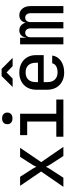

<svg xmlns="http://www.w3.org/2000/svg" viewBox="782 -1608 835 2440"><g transform="rotate(-90 1200.0 -387.5)"><path d="M46 0 241 -283 59 -550H174L277 -389Q284 -377 290.5 -364Q297 -351 301 -343Q304 -351 310.5 -364Q317 -377 324 -389L427 -550H542L360 -282L554 0H438L326 -173Q319 -184 312 -198.5Q305 -213 301 -222Q296 -213 289 -198.5Q282 -184 274 -173L162 0Z M683 0V-90H876V-460H703V-550H975V-90H1156V0ZM916 -647Q882 -647 862 -664.5Q842 -682 842 -712Q842 -743 862 -761Q882 -779 916 -779Q950 -779 970 -761Q990 -743 990 -712Q990 -682 970 -664.5Q950 -647 916 -647Z M1500 10Q1401 10 1340.5 -49Q1280 -108 1280 -210V-340Q1280 -442 1340.5 -501Q1401 -560 1500 -560Q1566 -560 1615.5 -533.5Q1665 -507 1692.5 -459.5Q1720 -412 1720 -349V-250H1377V-202Q1377 -142 1410 -108Q1443 -74 1500 -74Q1548 -74 1579 -92Q1610 -110 1616 -142H1715Q1705 -72 1646 -31Q1587 10 1500 10ZM1377 -349V-323H1623V-349Q1623 -412 1591 -446Q1559 -480 1500 -480Q1441 -480 1409 -446Q1377 -412 1377 -349ZM1315 -645 1454 -785H1545L1685 -645H1580L1500 -722L1422 -645Z M1857 0V-550H1941V-475H1944Q1948 -513 1972.5 -536.5Q1997 -560 2035 -560Q2072 -560 2097 -538Q2122 -516 2133 -479Q2139 -517 2164 -538.5Q2189 -560 2227 -560Q2279 -560 2311 -520.5Q2343 -481 2343 -418V0H2253V-417Q2253 -448 2237.5 -466.5Q2222 -485 2196 -485Q2170 -485 2155 -467Q2140 -449 2140 -417V0H2060V-417Q2060 -448 2045 -466.5Q2030 -485 2004 -485Q1978 -485 1962.5 -467Q1947 -449 1947 -417V0Z"/></g></svg>

Font: JetBrains Mono NL Medium
Style: Regular
Weight: 500
Monospace: yes
Designer: Philipp Nurullin, Konstantin Bulenkov
Foundry: JetBrains
Version: Version 2.305; ttfautohint (v1.8.4.7-5d5b)